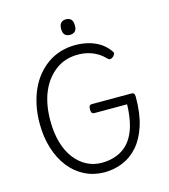

<svg xmlns="http://www.w3.org/2000/svg" viewBox="-152 -1199 1178 1337"><g transform="rotate(-15 437.0 -530.5)"><path d="M433 19Q356 18 292 -14.5Q228 -47 182 -106Q136 -165 110.5 -246.5Q85 -328 85 -427Q85 -494 97.5 -554.5Q110 -615 133 -666.5Q156 -718 189.5 -759Q223 -800 265 -829.5Q307 -859 357.5 -874.5Q408 -890 465 -890Q510 -890 553.5 -880Q597 -870 636.5 -846.5Q676 -823 707 -779Q715 -768 711.5 -760.5Q708 -753 699 -743Q687 -734 678 -732.5Q669 -731 659 -740Q634 -767 603.5 -785Q573 -803 538.5 -812Q504 -821 464 -821Q420 -821 381 -809Q342 -797 308 -772.5Q274 -748 247 -714Q220 -680 201 -636.5Q182 -593 172 -540.5Q162 -488 162 -427Q162 -338 182 -268.5Q202 -199 239 -150.5Q276 -102 325.5 -76Q375 -50 433 -50Q482 -50 524 -63Q566 -76 599 -101.5Q632 -127 656 -168.5Q680 -210 693 -267Q706 -324 708 -398H473Q460 -398 454.5 -405.5Q449 -413 449 -431Q449 -449 454.5 -456Q460 -463 473 -463H755Q769 -463 774.5 -456Q780 -449 780 -431Q780 -312 752.5 -226.5Q725 -141 677 -86.5Q629 -32 566.5 -6.5Q504 19 433 19ZM450 -968Q425 -968 412.5 -981.5Q400 -995 400 -1023Q400 -1052 412.5 -1066Q425 -1080 450 -1080Q474 -1080 486.5 -1066Q499 -1052 499 -1023Q500 -995 487 -981.5Q474 -968 450 -968Z"/></g></svg>

Font: Playwrite GB S Light
Style: Regular
Weight: 300
Designer: Veronika Burian, José Scaglione
Foundry: TypeTogether
Version: Version 1.002